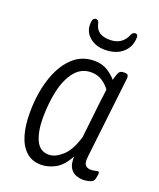

<svg xmlns="http://www.w3.org/2000/svg" viewBox="-135 -796 734 887"><g transform="rotate(20 232.5 -353.0)"><path d="M174 7Q128 7 99 -20Q70 -47 56.5 -93.5Q43 -140 43 -201Q43 -291 66 -365.5Q89 -440 133.5 -484.5Q178 -529 243 -529Q281 -529 308.5 -511.5Q336 -494 351 -475Q359 -506 365.5 -515.5Q372 -525 387 -525H391Q404 -525 408 -519.5Q412 -514 411 -504L365 -104Q361 -72 370.5 -61Q380 -50 397 -50Q411 -50 419 -52.5Q427 -55 432 -55Q439 -55 438 -43Q437 -35 435 -25Q433 -15 430 -11Q426 -3 410 1.5Q394 6 379 6Q365 6 346.5 0Q328 -6 315.5 -25Q303 -44 305 -82Q277 -30 242 -11.5Q207 7 174 7ZM191 -49Q222 -49 256 -79Q290 -109 311 -179L332 -367Q334 -380 336 -395.5Q338 -411 339 -423Q325 -443 301.5 -458.5Q278 -474 247 -474Q199 -474 168 -436.5Q137 -399 122.5 -337Q108 -275 108 -200Q108 -133 127.5 -91Q147 -49 191 -49ZM269 -593Q224 -593 194.5 -617.5Q165 -642 165 -680Q165 -700 170 -706.5Q175 -713 184 -713Q196 -713 199 -696Q210 -644 274 -644Q335 -644 357 -697Q364 -713 376 -713Q389 -713 389 -698Q389 -651 356 -622Q323 -593 269 -593Z"/></g></svg>

Font: Asap Condensed Condensed Light
Style: Italic
Weight: 300
Width: 3
Italic angle: -6°
Designer: Pablo Cosgaya
Foundry: Omnibus-Type
Version: Version 3.001; ttfautohint (v1.8.4.7-5d5b)